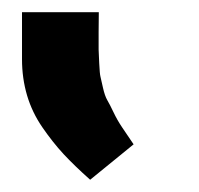

<svg xmlns="http://www.w3.org/2000/svg" viewBox="-20 -832 327 315"><path d="M127.9 -537.1Q102.1 -560.1 84.2 -579.3Q66.4 -598.6 49.6 -623Q32.7 -647.5 24.4 -675.5Q16.1 -703.6 16.1 -734.9V-812H142.1Q142.1 -802.2 141.8 -779.1Q141.6 -755.9 141.8 -750.5Q142.1 -745.1 142.8 -728Q143.6 -710.9 144.8 -706.3Q146 -701.7 148.9 -688.2Q151.9 -674.8 156 -667.7Q160.2 -660.6 166.3 -647.7Q172.4 -634.8 180.4 -623Q188.5 -611.3 199.2 -595.2Z"/></svg>

Font: Telcell.Market SemBd
Style: Regular
Weight: 600
Designer: Rasmus Andersson, Sedrak Mkrtchyan
Version: Version 3.019;git-0a5106e0b